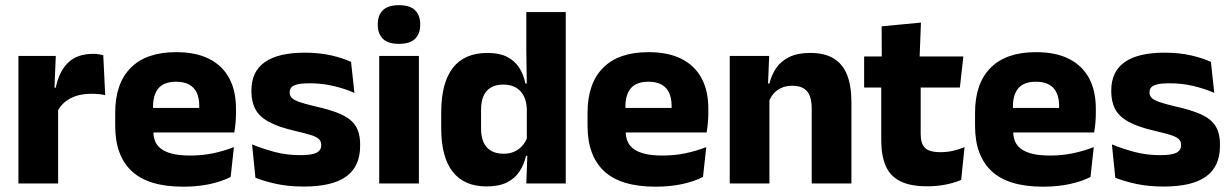

<svg xmlns="http://www.w3.org/2000/svg" viewBox="-20 -707 4744 740"><path d="M201 -276 159 -369H195Q207 -430 241.8 -464.8Q276.5 -499.5 340 -499.5Q351 -499.5 360.2 -498Q369.5 -496.5 378 -494.5L385.5 -340Q375 -343 361 -344.2Q347 -345.5 332.5 -345.5Q283.5 -345.5 250 -327.2Q216.5 -309 201 -276ZM51 0V-491.5H195L188.5 -334.5L204 -332.5V0Z M686 12.5Q552 12.5 488 -47.2Q424 -107 424 -221.5V-272.5Q424 -385.5 484 -445.8Q544 -506 658.5 -506Q735.5 -506 786.8 -479.8Q838 -453.5 863.8 -405Q889.5 -356.5 889.5 -288.5V-272Q889.5 -253 887.8 -233.2Q886 -213.5 883 -196.5H745Q747 -225.5 747.5 -251.2Q748 -277 748 -298Q748 -328.5 738.5 -349.2Q729 -370 709.2 -381Q689.5 -392 658.5 -392Q612.5 -392 591.2 -367.2Q570 -342.5 570 -297V-252L571 -235.5V-200.5Q571 -181.5 577.2 -164.5Q583.5 -147.5 599.2 -134.8Q615 -122 642.8 -114.8Q670.5 -107.5 713.5 -107.5Q759 -107.5 801 -116.2Q843 -125 881.5 -140L869 -25Q835 -7.5 788.5 2.5Q742 12.5 686 12.5ZM505 -196.5V-291H852V-196.5Z M1150.5 12Q1092 12 1045 1.8Q998 -8.5 964.5 -22L951.5 -150.5Q990 -134.5 1036.8 -121.8Q1083.5 -109 1138 -109Q1181.5 -109 1199.8 -118.2Q1218 -127.5 1218 -147V-149Q1218 -162.5 1208.8 -171.2Q1199.5 -180 1176.8 -187Q1154 -194 1113 -203.5Q1051.5 -218 1015.5 -237.8Q979.5 -257.5 964.2 -286.2Q949 -315 949 -354.5V-358.5Q949 -431.5 1001 -467.8Q1053 -504 1154 -504Q1211 -504 1256.5 -493.5Q1302 -483 1333 -468.5L1346 -349Q1310 -365 1265.8 -375.5Q1221.5 -386 1173 -386Q1143.5 -386 1126.8 -382Q1110 -378 1103.2 -370.5Q1096.5 -363 1096.5 -352V-350.5Q1096.5 -338.5 1104.5 -330Q1112.5 -321.5 1133.8 -314Q1155 -306.5 1195 -297Q1257 -283.5 1295 -266.2Q1333 -249 1350.5 -221.8Q1368 -194.5 1368 -149.5V-145Q1368 -65.5 1314.5 -26.8Q1261 12 1150.5 12Z M1441.5 0V-491.5H1594.5V0ZM1518 -538Q1475 -538 1455.5 -557.8Q1436 -577.5 1436 -611V-614.5Q1436 -648 1455.5 -667.5Q1475 -687 1518 -687Q1560 -687 1579.8 -667.5Q1599.5 -648 1599.5 -614.5V-611Q1599.5 -577 1579.8 -557.5Q1560 -538 1518 -538Z M1855 11.5Q1769 11.5 1724.8 -45Q1680.5 -101.5 1680.5 -213V-273.5Q1680.5 -387 1725 -445Q1769.5 -503 1859.5 -503Q1903.5 -503 1933 -488.5Q1962.5 -474 1980.2 -447.5Q1998 -421 2005 -385H2046.5L2010.5 -286Q2009.5 -316.5 1998.5 -337.5Q1987.5 -358.5 1967.8 -369.8Q1948 -381 1920 -381Q1878 -381 1856 -356.5Q1834 -332 1834 -283V-212.5Q1834 -164 1856.2 -139.2Q1878.5 -114.5 1922 -114.5Q1945 -114.5 1963.2 -123Q1981.5 -131.5 1994.2 -146.5Q2007 -161.5 2013 -180.5L2050.5 -106.5H2007.5Q2000 -73.5 1982.5 -46.5Q1965 -19.5 1934 -4Q1903 11.5 1855 11.5ZM2008.5 0 2013 -124.5 2010.5 -150.5V-349.5V-371L2008.5 -513.5V-660.5H2160.5V0Z M2506.5 12.5Q2372.5 12.5 2308.5 -47.2Q2244.5 -107 2244.5 -221.5V-272.5Q2244.5 -385.5 2304.5 -445.8Q2364.5 -506 2479 -506Q2556 -506 2607.2 -479.8Q2658.5 -453.5 2684.2 -405Q2710 -356.5 2710 -288.5V-272Q2710 -253 2708.2 -233.2Q2706.5 -213.5 2703.5 -196.5H2565.5Q2567.5 -225.5 2568 -251.2Q2568.5 -277 2568.5 -298Q2568.5 -328.5 2559 -349.2Q2549.5 -370 2529.8 -381Q2510 -392 2479 -392Q2433 -392 2411.8 -367.2Q2390.5 -342.5 2390.5 -297V-252L2391.5 -235.5V-200.5Q2391.5 -181.5 2397.8 -164.5Q2404 -147.5 2419.8 -134.8Q2435.5 -122 2463.2 -114.8Q2491 -107.5 2534 -107.5Q2579.5 -107.5 2621.5 -116.2Q2663.5 -125 2702 -140L2689.5 -25Q2655.5 -7.5 2609 2.5Q2562.5 12.5 2506.5 12.5ZM2325.5 -196.5V-291H2672.5V-196.5Z M3108.5 0V-289Q3108.5 -316 3101.5 -335.8Q3094.5 -355.5 3078 -366Q3061.5 -376.5 3033 -376.5Q3009.5 -376.5 2991.5 -368.2Q2973.5 -360 2961.2 -345.8Q2949 -331.5 2943 -313.5L2919.5 -385H2945.5Q2953.5 -418.5 2971.8 -445Q2990 -471.5 3022 -487.2Q3054 -503 3103 -503Q3158 -503 3193 -481.8Q3228 -460.5 3244.8 -418.5Q3261.5 -376.5 3261.5 -313.5V0ZM2792.5 0V-491.5H2944.5L2939.5 -368.5L2945.5 -354V0Z M3553.5 11Q3488 11 3449.2 -8.8Q3410.5 -28.5 3393.5 -68Q3376.5 -107.5 3376.5 -165.5V-440H3528.5V-190Q3528.5 -154 3544.8 -137.2Q3561 -120.5 3605.5 -120.5Q3630 -120.5 3654 -126Q3678 -131.5 3697.5 -140L3684.5 -13.5Q3659 -2.5 3625.8 4.2Q3592.5 11 3553.5 11ZM3310.5 -369.5V-489.5H3693L3679.5 -369.5ZM3378.5 -478.5 3378 -605.5 3529.5 -620 3524 -478.5Z M4000 12.5Q3866 12.5 3802 -47.2Q3738 -107 3738 -221.5V-272.5Q3738 -385.5 3798 -445.8Q3858 -506 3972.5 -506Q4049.5 -506 4100.8 -479.8Q4152 -453.5 4177.8 -405Q4203.5 -356.5 4203.5 -288.5V-272Q4203.5 -253 4201.8 -233.2Q4200 -213.5 4197 -196.5H4059Q4061 -225.5 4061.5 -251.2Q4062 -277 4062 -298Q4062 -328.5 4052.5 -349.2Q4043 -370 4023.2 -381Q4003.5 -392 3972.5 -392Q3926.5 -392 3905.2 -367.2Q3884 -342.5 3884 -297V-252L3885 -235.5V-200.5Q3885 -181.5 3891.2 -164.5Q3897.5 -147.5 3913.2 -134.8Q3929 -122 3956.8 -114.8Q3984.5 -107.5 4027.5 -107.5Q4073 -107.5 4115 -116.2Q4157 -125 4195.5 -140L4183 -25Q4149 -7.5 4102.5 2.5Q4056 12.5 4000 12.5ZM3819 -196.5V-291H4166V-196.5Z M4464.5 12Q4406 12 4359 1.8Q4312 -8.5 4278.5 -22L4265.5 -150.5Q4304 -134.5 4350.8 -121.8Q4397.5 -109 4452 -109Q4495.5 -109 4513.8 -118.2Q4532 -127.5 4532 -147V-149Q4532 -162.5 4522.8 -171.2Q4513.5 -180 4490.8 -187Q4468 -194 4427 -203.5Q4365.5 -218 4329.5 -237.8Q4293.5 -257.5 4278.2 -286.2Q4263 -315 4263 -354.5V-358.5Q4263 -431.5 4315 -467.8Q4367 -504 4468 -504Q4525 -504 4570.5 -493.5Q4616 -483 4647 -468.5L4660 -349Q4624 -365 4579.8 -375.5Q4535.5 -386 4487 -386Q4457.5 -386 4440.8 -382Q4424 -378 4417.2 -370.5Q4410.5 -363 4410.5 -352V-350.5Q4410.5 -338.5 4418.5 -330Q4426.5 -321.5 4447.8 -314Q4469 -306.5 4509 -297Q4571 -283.5 4609 -266.2Q4647 -249 4664.5 -221.8Q4682 -194.5 4682 -149.5V-145Q4682 -65.5 4628.5 -26.8Q4575 12 4464.5 12Z"/></svg>

Font: Anek Telugu
Style: Bold
Weight: 700
Designer: Omkar Bhoir (Telugu), Yesha Goshar (Latin)
Foundry: Ek Type
Version: Version 1.003